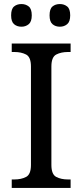

<svg xmlns="http://www.w3.org/2000/svg" viewBox="-20 -929 407 949"><path d="M38 0V-42H51Q85 -42 109 -54.5Q133 -67 133 -114V-600Q133 -647 109 -659.5Q85 -672 51 -672H38V-714H329V-672H316Q282 -672 258 -659.5Q234 -647 234 -600V-114Q234 -67 258 -54.5Q282 -42 316 -42H329V0ZM276 -797Q254 -797 239.5 -809.5Q225 -822 225 -853Q225 -885 239.5 -897Q254 -909 276 -909Q297 -909 312 -897Q327 -885 327 -853Q327 -822 312 -809.5Q297 -797 276 -797ZM86 -797Q64 -797 49.5 -809.5Q35 -822 35 -853Q35 -885 49.5 -897Q64 -909 86 -909Q107 -909 122 -897Q137 -885 137 -853Q137 -822 122 -809.5Q107 -797 86 -797Z"/></svg>

Font: Noto Serif Toto
Style: Regular
Weight: 400
Designer: Monotype Design Team
Foundry: Monotype Imaging Inc.
Version: Version 2.001